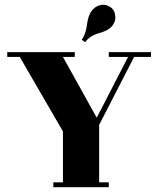

<svg xmlns="http://www.w3.org/2000/svg" viewBox="-20 -776 656 796"><path d="M319 -611Q336 -636 340.5 -673Q345 -710 359 -729.5Q373 -749 394 -754.5Q415 -760 431 -750Q452 -741 457 -716.5Q462 -692 447 -671Q432 -650 392 -639Q352 -628 333 -601ZM431 0H201V-20H241V-231L62 -540H10V-560H290V-540H241L381 -288L511 -540H431V-560H606V-540H536L391 -258V-20H431Z"/></svg>

Font: Rozha One
Style: Regular
Weight: 400
Designer: Tim Donaldson, Indian Type Foundry
Foundry: Indian Type Foundry
Version: Version 1.300;PS 1.0;hotconv 1.0.78;makeotf.lib2.5.61930; tt